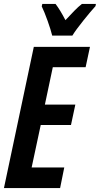

<svg xmlns="http://www.w3.org/2000/svg" viewBox="-22 -951 505 971"><path d="M344 -771Q361 -799 399.5 -847Q438 -895 461 -920L463 -931H392Q374 -917 353.5 -896Q333 -875 309 -849Q282 -901 259 -931H192L189 -919Q203 -890 219 -845Q235 -800 242 -771ZM282 0 303 -104H138L184 -319H337L359 -422H205L245 -611H411L433 -714H149L-2 0Z"/></svg>

Font: Noto Sans Display Condensed
Style: Bold Italic
Weight: 700
Width: 3
Designer: Monotype Design team
Foundry: Monotype Imaging Inc.
Version: 1.000